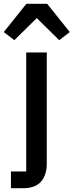

<svg xmlns="http://www.w3.org/2000/svg" viewBox="-61 -798 390 1018"><path d="M-3 111H78V-520H187V70Q187 130 156.5 165Q126 200 60 200H-3ZM189 -778 309 -628 253 -585 134 -702 15 -585 -41 -628 79 -778Z"/></svg>

Font: IBM Plex Sans Thai Looped Medium
Style: Regular
Weight: 500
Designer: Mike Abbink, Paul van der Laan, Pieter van Rosmalen, Ben Mitchell, Mark Frömberg
Foundry: Bold Monday
Version: Version 1.1